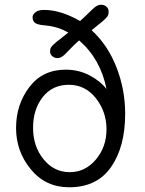

<svg xmlns="http://www.w3.org/2000/svg" viewBox="-20 -783 612 813"><path d="M510 -301Q510 -162 450.5 -76Q391 10 273 10Q173 10 110.5 -66Q48 -142 48 -241Q48 -340 104 -414Q160 -488 258 -488Q314 -488 360 -463.5Q406 -439 431 -406Q406 -533 315 -612Q297 -596 280 -578.5Q263 -561 256 -554Q239 -537 224.5 -537Q210 -537 201 -545.5Q192 -554 192 -564Q192 -574 194.5 -579.5Q197 -585 204.5 -592.5Q212 -600 219 -605.5Q226 -611 241.5 -623Q257 -635 269 -645Q227 -670 174 -675Q152 -677 142 -680Q118 -686 118 -710Q118 -722 130.5 -731.5Q143 -741 166 -741Q237 -741 319 -694Q334 -707 350.5 -723.5Q367 -740 374 -746Q392 -763 407 -763Q422 -763 431 -754.5Q440 -746 440 -735.5Q440 -725 438 -719.5Q436 -714 429 -706.5Q422 -699 416 -694Q410 -689 395 -677Q380 -665 368 -655Q436 -593 473 -498.5Q510 -404 510 -301ZM275 -54Q341 -54 386 -107.5Q431 -161 431 -235.5Q431 -310 386 -367Q341 -424 271.5 -424Q202 -424 161 -372Q120 -320 120 -241.5Q120 -163 164.5 -108.5Q209 -54 275 -54Z"/></svg>

Font: Delius
Style: Regular
Weight: 400
Designer: Natalia Raices
Foundry: Natalia Raices
Version: Version 1.001